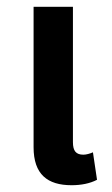

<svg xmlns="http://www.w3.org/2000/svg" viewBox="-20 -537 329 566"><path d="M191 9C219 9 245 4 266 -7L254 -88C245 -84 234 -81 226 -81C204 -81 195 -92 195 -118V-517H79V-103C79 -23 120 9 191 9Z"/></svg>

Font: Noto Sans Thai UI Cond SemBd
Style: Regular
Weight: 600
Width: 3
Designer: Monotype Design Team
Foundry: Monotype Imaging Inc.
Version: Version 2.000